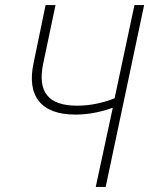

<svg xmlns="http://www.w3.org/2000/svg" viewBox="-20 -734 586 754"><path d="M356 0H395L546 -714H508L430 -348C382 -329 333 -319 283 -319C169 -319 126 -373 150 -486L198 -714H159L112 -487C84 -357 141 -284 276 -284C325 -284 373 -293 423 -311Z"/></svg>

Font: Noto Sans SemiCondensed ExtraLight
Style: Italic
Weight: 200
Width: 4
Italic angle: -12°
Designer: Monotype Design Team
Foundry: Monotype Imaging Inc.
Version: Version 2.013